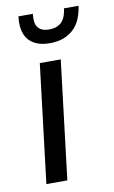

<svg xmlns="http://www.w3.org/2000/svg" viewBox="-80 -718 451 762"><g transform="rotate(-10 146.0 -337.5)"><path d="M43.9 0ZM186 -477.5 128.4 0H43.9L101.6 -477.5ZM155.3 -548.3Q121.6 -548.3 99.6 -558.6Q77.6 -568.8 65.7 -585.9Q53.7 -603 50.3 -626Q46.9 -648.9 50.3 -674.8H108.4Q106.4 -659.2 107.7 -645.8Q108.9 -632.3 115 -622.8Q121.1 -613.3 132.3 -607.9Q143.6 -602.5 162.1 -602.5Q180.2 -602.5 193.1 -607.9Q206.1 -613.3 214.4 -622.8Q222.7 -632.3 227.3 -645.8Q231.9 -659.2 233.9 -674.8H292.5Q289.1 -648.9 280 -626Q271 -603 254.6 -585.9Q238.3 -568.8 213.9 -558.6Q189.5 -548.3 155.3 -548.3Z"/></g></svg>

Font: Carlito
Style: Italic
Weight: 400
Italic angle: -7°
Designer: Lukasz Dziedzic
Foundry: tyPoland Lukasz Dziedzic
Version: Version 1.104